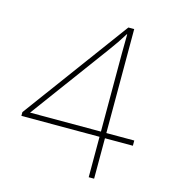

<svg xmlns="http://www.w3.org/2000/svg" viewBox="-108 -804 785 890"><g transform="rotate(15 285.0 -359.0)"><path d="M560 -194H426V0H400V-194H25V-212L398 -718H426V-219H560ZM400 -524Q400 -567 400 -593.5Q400 -620 400.5 -640.5Q401 -661 401 -686H399Q382 -659 370 -641Q358 -623 335 -592L60 -219H400Z"/></g></svg>

Font: Noto Sans Thin
Style: Regular
Weight: 100
Designer: Monotype Design Team
Foundry: Monotype Imaging Inc.
Version: Version 2.007